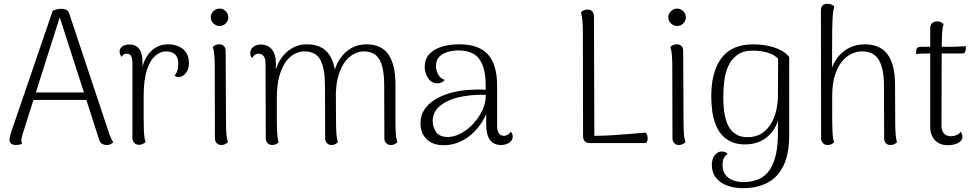

<svg xmlns="http://www.w3.org/2000/svg" viewBox="-20 -749 5121 1005"><path d="M304 -703Q317 -703 327.5 -697.5Q338 -692 342 -679L553 -45Q557 -34 562 -23.5Q567 -13 573 -5Q568 1 560 5.5Q552 10 539 10Q525 10 514 3.5Q503 -3 500 -15L286 -679L299 -678L97 -43Q96 -37 94 -29.5Q92 -22 92 -15Q92 -10 93 -4.5Q94 1 96 4Q89 6 81.5 8Q74 10 64 10Q47 10 38 2.5Q29 -5 30 -19Q30 -26 32.5 -36Q35 -46 38 -56L256 -693Q280 -703 304 -703ZM144 -265H456V-226H144Z M707 9Q693 9 683 -1Q673 -11 673 -28V-417Q673 -445 666 -456.5Q659 -468 644 -468Q638 -468 630 -465Q622 -462 617 -451Q606 -465 606 -479Q606 -495 620 -505.5Q634 -516 658 -516Q692 -516 709.5 -491.5Q727 -467 726 -418V-337L714 -334Q722 -424 761 -470.5Q800 -517 859 -517Q908 -517 938.5 -491.5Q969 -466 969 -417Q969 -387 953.5 -367.5Q938 -348 919 -346Q902 -345 894 -353Q907 -371 910 -385.5Q913 -400 913 -415Q913 -449 896 -464.5Q879 -480 849 -480Q821 -480 794 -458Q767 -436 749.5 -384.5Q732 -333 732 -244Q732 -180 732 -138.5Q732 -97 733 -72Q734 -47 736 -32Q738 -17 742 -5Q737 -1 728.5 4Q720 9 707 9Z M1129 -613Q1111 -613 1097 -626.5Q1083 -640 1083 -658Q1083 -677 1097 -690.5Q1111 -704 1129 -704Q1148 -704 1161.5 -690.5Q1175 -677 1175 -658Q1175 -640 1161.5 -626.5Q1148 -613 1129 -613ZM1163 -103Q1163 -73 1165 -47.5Q1167 -22 1173 -4Q1168 0 1159.5 5Q1151 10 1138 10Q1124 10 1114.5 0.5Q1105 -9 1105 -25L1104 -405Q1104 -434 1102 -460Q1100 -486 1094 -503Q1098 -508 1106.5 -512.5Q1115 -517 1128 -517Q1143 -517 1152 -508Q1161 -499 1161 -482Z M2050 -103Q2050 -75 2052 -48.5Q2054 -22 2060 -4Q2054 1 2046 5.5Q2038 10 2026 10Q2011 10 2001.5 0.5Q1992 -9 1992 -25L1991 -301Q1991 -358 1981.5 -398Q1972 -438 1948.5 -459Q1925 -480 1883 -480Q1861 -480 1836.5 -468.5Q1812 -457 1790.5 -431.5Q1769 -406 1754.5 -363.5Q1740 -321 1738 -259L1739 -103Q1739 -75 1741 -48.5Q1743 -22 1749 -4Q1743 1 1735 5.5Q1727 10 1715 10Q1701 10 1691.5 0.5Q1682 -9 1682 -25L1681 -301Q1681 -389 1657.5 -434.5Q1634 -480 1572 -480Q1548 -480 1523 -467.5Q1498 -455 1477 -427Q1456 -399 1442.5 -352Q1429 -305 1429 -236Q1429 -174 1429 -133.5Q1429 -93 1430 -69Q1431 -45 1433 -30.5Q1435 -16 1439 -4Q1435 0 1426.5 5Q1418 10 1405 10Q1390 10 1380.5 0Q1371 -10 1371 -27L1370 -415Q1370 -441 1360.5 -454.5Q1351 -468 1333 -468Q1323 -468 1314 -462Q1305 -456 1300 -444Q1290 -457 1290 -471Q1290 -492 1306.5 -504Q1323 -516 1345 -516Q1381 -516 1402.5 -491Q1424 -466 1424 -417V-337L1415 -350Q1429 -427 1476 -472Q1523 -517 1586 -517Q1659 -517 1695.5 -473Q1732 -429 1737 -347L1725 -350Q1733 -401 1757.5 -438.5Q1782 -476 1818 -496.5Q1854 -517 1898 -517Q1977 -517 2013.5 -463.5Q2050 -410 2050 -306Z M2603 10Q2564 10 2544.5 -17Q2525 -44 2525 -97V-204L2541 -194Q2522 -132 2485.5 -85.5Q2449 -39 2402 -14Q2355 11 2303 11Q2244 11 2212.5 -21Q2181 -53 2181 -104Q2181 -143 2200.5 -174Q2220 -205 2256.5 -227.5Q2293 -250 2343 -264Q2386 -275 2433.5 -278.5Q2481 -282 2522 -279V-305Q2522 -394 2489 -439.5Q2456 -485 2379 -485Q2353 -485 2325.5 -477.5Q2298 -470 2280 -452.5Q2262 -435 2262 -401Q2262 -382 2273 -360Q2284 -338 2308 -331Q2300 -320 2289 -316.5Q2278 -313 2269 -313Q2239 -313 2221 -340Q2203 -367 2203 -398Q2203 -457 2253 -487Q2303 -517 2386 -517Q2487 -517 2534.5 -463.5Q2582 -410 2582 -302V-91Q2582 -38 2619 -38Q2628 -38 2638 -44Q2648 -50 2654 -61Q2659 -54 2661.5 -47Q2664 -40 2664 -34Q2664 -15 2646 -2.5Q2628 10 2603 10ZM2327 -32Q2360 -33 2394 -51.5Q2428 -70 2457 -101Q2486 -132 2504.5 -171Q2523 -210 2523 -252Q2499 -254 2467.5 -252Q2436 -250 2406 -245Q2376 -240 2353 -232Q2302 -215 2273.5 -186Q2245 -157 2245 -114Q2245 -83 2263.5 -57Q2282 -31 2327 -32Z M3089 -664 3091 -38Q3136 -38 3182 -41Q3228 -44 3272.5 -47.5Q3317 -51 3358 -55Q3364 -52 3367 -43Q3370 -34 3370 -24Q3370 -14 3367 -7Q3364 0 3355 0H3066Q3051 0 3041.5 -9.5Q3032 -19 3032 -35L3031 -587Q3031 -617 3028.5 -642Q3026 -667 3021 -685Q3025 -690 3034 -694.5Q3043 -699 3055 -699Q3070 -699 3079.5 -690Q3089 -681 3089 -664Z M3524 -613Q3506 -613 3492 -626.5Q3478 -640 3478 -658Q3478 -677 3492 -690.5Q3506 -704 3524 -704Q3543 -704 3556.5 -690.5Q3570 -677 3570 -658Q3570 -640 3556.5 -626.5Q3543 -613 3524 -613ZM3558 -103Q3558 -73 3560 -47.5Q3562 -22 3568 -4Q3563 0 3554.5 5Q3546 10 3533 10Q3519 10 3509.5 0.5Q3500 -9 3500 -25L3499 -405Q3499 -434 3497 -460Q3495 -486 3489 -503Q3493 -508 3501.5 -512.5Q3510 -517 3523 -517Q3538 -517 3547 -508Q3556 -499 3556 -482Z M3869 236Q3825 236 3788 223Q3751 210 3728.5 182.5Q3706 155 3706 114Q3706 82 3721.5 63Q3737 44 3758 44Q3779 44 3789 57Q3774 66 3768 81Q3762 96 3762 114Q3762 145 3776.5 165Q3791 185 3816 194.5Q3841 204 3871 204Q3966 204 4009 140Q4052 76 4052 -52Q4052 -66 4052 -83.5Q4052 -101 4052 -118Q4034 -60 3988.5 -26.5Q3943 7 3879 7Q3825 7 3785 -19.5Q3745 -46 3724 -102.5Q3703 -159 3703 -248Q3703 -281 3708 -318Q3713 -355 3726.5 -390.5Q3740 -426 3764.5 -455Q3789 -484 3828.5 -500.5Q3868 -517 3925 -517Q3954 -517 3988 -511.5Q4022 -506 4055 -492Q4088 -478 4111 -451V-45Q4111 60 4079.5 121.5Q4048 183 3993.5 209.5Q3939 236 3869 236ZM3892 -31Q3938 -31 3968.5 -51.5Q3999 -72 4017.5 -104.5Q4036 -137 4044 -175Q4052 -213 4052 -248L4053 -441Q4034 -463 3998 -473.5Q3962 -484 3920 -484Q3870 -484 3839 -461.5Q3808 -439 3792 -403Q3776 -367 3771 -324.5Q3766 -282 3766 -242Q3766 -131 3797.5 -81Q3829 -31 3892 -31Z M4312 10Q4297 10 4287.5 0Q4278 -10 4278 -27L4277 -694Q4277 -711 4285.5 -720Q4294 -729 4308 -729Q4322 -730 4332 -725Q4342 -720 4347 -715Q4341 -696 4339 -668Q4337 -640 4336 -591L4335 -339L4320 -325Q4325 -385 4350.5 -428Q4376 -471 4416.5 -494Q4457 -517 4505 -517Q4588 -517 4626.5 -463.5Q4665 -410 4665 -306L4666 -103Q4666 -75 4668 -48.5Q4670 -22 4675 -4Q4670 1 4661.5 5.5Q4653 10 4641 10Q4626 10 4617 0.5Q4608 -9 4608 -25L4607 -301Q4607 -389 4580.5 -434.5Q4554 -480 4491 -480Q4466 -480 4439 -468Q4412 -456 4388.5 -428.5Q4365 -401 4350.5 -356Q4336 -311 4336 -244Q4336 -179 4336 -138Q4336 -97 4337 -71.5Q4338 -46 4340 -31Q4342 -16 4346 -4Q4342 0 4333.5 5Q4325 10 4312 10Z M4941 11Q4899 11 4874 -15Q4849 -41 4849 -88V-602Q4849 -619 4859 -628Q4869 -637 4885 -637Q4898 -637 4906 -632Q4914 -627 4919 -623Q4912 -602 4910.5 -556Q4909 -510 4909 -427L4908 -91Q4908 -66 4920.5 -51Q4933 -36 4958 -36Q4973 -36 4987.5 -42Q5002 -48 5008 -60Q5013 -53 5015.5 -46Q5018 -39 5018 -33Q5018 -13 4995.5 -1Q4973 11 4941 11ZM4775 -466 4776 -485Q4777 -494 4782 -499Q4787 -504 4794 -504H4965Q4969 -504 4979 -504.5Q4989 -505 5000.5 -505.5Q5012 -506 5022 -506.5Q5032 -507 5036 -507L5035 -488Q5034 -479 5029.5 -474Q5025 -469 5018 -469H4835Q4825 -469 4805 -468.5Q4785 -468 4775 -466Z"/></svg>

Font: Arima Light
Style: Regular
Weight: 300
Designer: Joana Correia and Natanael Gama
Foundry: NDISCOVER
Version: Version 1.101;gftools[0.9.23]